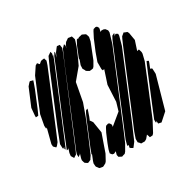

<svg xmlns="http://www.w3.org/2000/svg" viewBox="-151 -862 1045 1028"><g transform="rotate(-30 371.0 -348.5)"><path d="M406 -633 381 -574 364 -538 308 -471 287 -358 259 -280 224 -194 180 -91 171 -78 167 -71 156 -66 148 -63 141 -67 132 -73 129 -81 126 -92 128 -104 137 -133 134 -126 126 -120 120 -115 119 -123V-134L124 -149L165 -247L303 -582L337 -660L354 -678L356 -671L358 -666L355 -658L353 -652L363 -673L370 -683L389 -696L402 -694L411 -693L413 -688L418 -672L415 -661ZM327 -641 160 -241 121 -148 114 -134 104 -128 97 -123 92 -131 86 -141 88 -159 97 -187 93 -180 83 -178 86 -186 94 -205 129 -292 250 -582 277 -648 289 -669 291 -661 283 -635 295 -661 310 -681 316 -688 324 -687 333 -686 334 -678 336 -666ZM267 -634 127 -297 92 -213 83 -191 78 -185 76 -193 80 -201 70 -195 69 -203 68 -225 101 -310 220 -597 251 -665 271 -679 274 -666 271 -653 276 -659 274 -654ZM485 -620 447 -524 431 -496 424 -488 413 -486 402 -485 393 -490 384 -496 381 -503 374 -515 375 -536 385 -564V-565V-573L394 -595L411 -637L426 -665L436 -668L435 -664L441 -670L454 -673L462 -675L473 -670L483 -665L486 -658L490 -645ZM579 -550 397 -112 373 -56 350 -16 342 -7 331 -4 323 -1 313 -6 305 -10 302 -23 308 -45 306 -42 293 -36 283 -38 274 -49 275 -55 279 -71 291 -103 313 -155 325 -178 331 -187 346 -192 354 -188 361 -176 359 -165V-164L360 -165L427 -220L442 -271L447 -373L474 -455L464 -453L461 -462V-505L480 -558L508 -625L526 -660L532 -669L546 -673L554 -671L561 -660L560 -652L556 -636L562 -641H576L586 -637L596 -624L597 -611ZM221 -624 93 -315 62 -241 49 -225 42 -220 37 -225 29 -233 28 -248 50 -333 52 -337 45 -334V-340L44 -352L56 -417L87 -493L136 -610L166 -655L178 -662L185 -654L189 -650L197 -657L203 -662L213 -664L224 -665L226 -657L229 -650L227 -642ZM32 -470 77 -577 91 -593 97 -598 107 -595 115 -593 112 -583 99 -547 60 -452 48 -425 43 -415 28 -414V-425ZM618 -515 459 -131 419 -38 403 -17 398 -11 391 -15 381 -21 382 -27 384 -38 376 -36 377 -44 384 -70 425 -168 546 -461 591 -569 601 -588 609 -592 617 -596 615 -590 611 -577 614 -582 620 -588 625 -586 633 -581V-570ZM683 -383 635 -265 563 -91 529 -27 521 -18 509 -17H503L501 -25L497 -36V-37L481 -18L469 -11H455H446L441 -18L433 -26V-31V-47L446 -85L473 -149L589 -429L625 -515L639 -547L645 -559L662 -573L667 -570L681 -565L686 -555L694 -508L675 -450L682 -452L687 -453L689 -448L693 -434V-424ZM700 -295 644 -96 597 -54 583 -57 578 -58V-63L577 -74L578 -75L571 -67L570 -73V-86L592 -140L665 -317L685 -364L692 -379L703 -374L700 -364L688 -334L691 -332L698 -330L699 -322ZM292 -169 254 -60 234 -23 227 -15 212 -7 207 -5 194 -7 186 -9 181 -16 174 -25 173 -31 172 -46 176 -59 189 -91 187 -95 190 -102 198 -124 257 -267 271 -298 279 -312 290 -317 289 -309 277 -274 268 -252 271 -253 281 -238Z"/></g></svg>

Font: Rubik Marker Hatch
Style: Regular
Weight: 400
Designer: Hubert and Fischer, NaN
Foundry: Hubert & Fischer, NaN
Version: Version 2.200